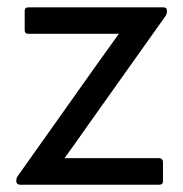

<svg xmlns="http://www.w3.org/2000/svg" viewBox="-20 -508 504 528"><path d="M35.2 0Q30.8 0 27.8 -2.4Q24.9 -4.9 24.9 -8.8V-11.2Q24.9 -18.6 28.8 -23.9L248 -333Q293.5 -396.5 306.2 -414.1V-415H58.1Q47.9 -415 47.9 -424.8V-478Q47.9 -487.8 58.1 -487.8H429.2Q439 -487.8 439 -479V-477.1Q439 -469.2 435.1 -463.9L222.2 -164.1Q172.4 -93.3 158.2 -74.2V-73.2H418Q422.4 -73.2 425.3 -70.3Q428.2 -67.4 428.2 -63V-9.8Q428.2 0 418 0Z"/></svg>

Font: Sofia Sans
Style: Regular
Weight: 400
Designer: Botio Nikoltchev, Ani Petrova
Foundry: lettersoup
Version: Version 4.100